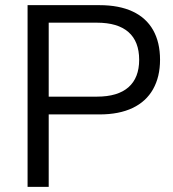

<svg xmlns="http://www.w3.org/2000/svg" viewBox="-20 -725 673 745"><path d="M87 0V-705H366Q442 -705 494.5 -680.5Q547 -656 574 -608.5Q601 -561 601 -493Q601 -427 574 -379Q547 -331 494.5 -306Q442 -281 366 -281H169V0ZM169 -350H356Q437 -350 478.5 -386.5Q520 -423 520 -493Q520 -564 478.5 -600.5Q437 -637 356 -637H169Z"/></svg>

Font: Nunito Sans 12pt ExtraLight 12pt
Style: Regular
Weight: 400
Version: Version 3.101;gftools[0.9.27]